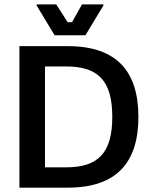

<svg xmlns="http://www.w3.org/2000/svg" viewBox="-20 -862 686 882"><path d="M372.5 -700 455 -836.7V-841.7H356.7L310.8 -760H290.8L238.3 -841.7H148.3V-836.7L230.8 -700ZM291.7 0C519.2 0 615.8 -119.2 615.8 -325C615.8 -530.8 519.2 -650 291.7 -650H69.2V0ZM186.7 -556.7H283.3C430.8 -556.7 495.8 -491.7 495.8 -325C495.8 -159.2 430.8 -93.3 283.3 -93.3H186.7Z"/></svg>

Font: Familjen Grotesk Medium
Style: Regular
Weight: 500
Designer: Anders Wikstroem, Jonas Baeckman, Matilda Gysing, Kristian Moeller
Foundry: Familjen STHLM AB
Version: Version 2.000